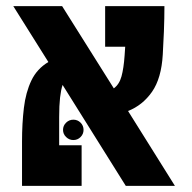

<svg xmlns="http://www.w3.org/2000/svg" viewBox="-20 -606 626 626"><path d="M390.1 0 184.1 -329.1Q178.7 -313 175.8 -287.6Q172.9 -262.2 172.9 -224.1V-132.3H246.1V0H51.8V-144.5Q51.8 -203.6 57.9 -254.4Q64 -305.2 82.3 -343.5Q100.6 -381.8 137.7 -403.8L23.4 -585.9H182.6L351.1 -317.9Q369.1 -331.1 376.2 -357.2Q383.3 -383.3 386.2 -424.3Q387.2 -440.4 388.2 -453.6H322.8V-585.9H516.1Q516.1 -547.4 514.4 -503.2Q512.7 -459 510.7 -428.2Q506.3 -350.6 475.6 -306.6Q444.8 -262.7 397.5 -244.1L550.3 0ZM219.2 -149.4Q205.6 -149.4 195.6 -159.2Q185.5 -168.9 185.5 -182.6Q185.5 -196.3 195.6 -206.1Q205.6 -215.8 219.2 -215.8Q232.9 -215.8 242.7 -206.1Q252.4 -196.3 252.4 -182.6Q252.4 -168.9 242.7 -159.2Q232.9 -149.4 219.2 -149.4Z"/></svg>

Font: CaskaydiaMono NF
Style: Bold
Weight: 700
Designer: Aaron Bell
Foundry: Saja Typeworks
Version: Version 2111.001; ttfautohint (v1.8.4);Nerd Fonts 3.1.1